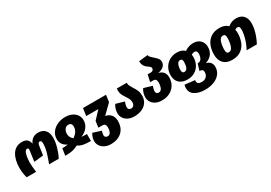

<svg xmlns="http://www.w3.org/2000/svg" viewBox="35 -1879 4555 3224"><g transform="rotate(-30 2312.5 -267.5)"><path d="M18 -193Q18 -353 82 -453.5Q146 -554 273 -554Q336 -554 369.5 -524.5Q403 -495 413 -439Q438 -496 480 -525Q522 -554 585 -554Q668 -554 716 -503Q764 -452 764 -352Q764 -273 736.5 -175.5Q709 -78 667 0H480Q521 -105 545 -192Q569 -279 569 -354Q569 -385 561 -398.5Q553 -412 535 -412Q501 -412 493 -358L467 -180L286 -160L314 -359Q316 -375 316 -380Q316 -412 291 -412Q251 -412 232 -339Q213 -266 213 -185Q213 -145 217 -103Q221 -61 226 -24L229 0H45Q18 -99 18 -193Z M1353 -354Q1353 -278 1306.5 -218Q1260 -158 1180 -128Q1226 -123 1285 -123V12Q1196 12 1139.5 0.5Q1083 -11 1039 -42Q986 -11 928.5 0.5Q871 12 787 12L808 -123Q875 -123 918 -131Q861 -157 831.5 -199.5Q802 -242 802 -300Q802 -375 844 -432.5Q886 -490 956 -522Q1026 -554 1107 -554Q1179 -554 1235 -528.5Q1291 -503 1322 -457.5Q1353 -412 1353 -354ZM1054 -174Q1103 -209 1130 -250Q1157 -291 1157 -343Q1157 -378 1140.5 -396.5Q1124 -415 1092 -415Q1045 -415 1019.5 -378Q994 -341 994 -290Q994 -224 1054 -174Z M1874 -402 1702 -232Q1772 -218 1809 -172.5Q1846 -127 1846 -52Q1846 35 1810 98Q1774 161 1707.5 194Q1641 227 1553 227Q1486 227 1435 201.5Q1384 176 1357 134Q1330 92 1330 43Q1330 -30 1372 -96L1531 -46Q1514 1 1514 34Q1514 57 1529 71Q1544 85 1571 85Q1606 85 1626 50.5Q1646 16 1646 -43Q1646 -81 1631 -100Q1616 -119 1582 -119H1504L1521 -241L1660 -390H1425L1446 -534H1892Z M2126 20H2125Q2058 20 2007.5 -5Q1957 -30 1929.5 -72.5Q1902 -115 1902 -167Q1902 -249 1949 -324L2111 -277Q2088 -220 2088 -176Q2088 -150 2102.5 -136Q2117 -122 2144 -122Q2175 -122 2194 -144.5Q2213 -167 2213 -206Q2213 -241 2200 -269Q2187 -297 2160 -337Q2130 -382 2114.5 -415.5Q2099 -449 2099 -495Q2099 -515 2102 -534H2294V-525Q2294 -498 2305.5 -474Q2317 -450 2341 -412Q2375 -361 2393 -318.5Q2411 -276 2411 -219Q2411 -148 2376 -93.5Q2341 -39 2276.5 -9.5Q2212 20 2126 20Z M2958 -259Q2958 -176 2920 -112.5Q2882 -49 2815 -14.5Q2748 20 2662 20Q2596 20 2545.5 -4.5Q2495 -29 2468 -71.5Q2441 -114 2441 -165Q2441 -246 2487 -319L2649 -271Q2627 -218 2627 -174Q2627 -149 2641 -135.5Q2655 -122 2680 -122Q2722 -122 2741.5 -167Q2761 -212 2761 -272Q2761 -310 2746 -328Q2731 -346 2697 -346H2639L2669 -481H2727Q2756 -481 2771.5 -495Q2787 -509 2787 -532Q2787 -550 2775.5 -562Q2764 -574 2740 -591Q2713 -609 2695.5 -626.5Q2678 -644 2666 -673Q2654 -702 2656 -744L2829 -762Q2832 -739 2848.5 -720Q2865 -701 2898 -673Q2939 -639 2960.5 -611Q2982 -583 2982 -546Q2982 -493 2943 -458Q2904 -423 2833 -412Q2958 -383 2958 -259Z M3717 -25Q3717 54 3672 111Q3627 168 3550.5 197.5Q3474 227 3383 227Q3260 227 3184 179Q3108 131 3108 42Q3108 28 3111 9.5Q3114 -9 3118 -21L3311 1Q3309 13 3309 23Q3309 53 3331 69Q3353 85 3395 85Q3453 85 3486 50.5Q3519 16 3519 -37Q3519 -93 3461 -93H3450L3489 -222H3500Q3540 -222 3563 -259Q3586 -296 3586 -352Q3586 -386 3574 -401Q3562 -416 3538 -416Q3508 -416 3476 -397Q3480 -380 3480 -355Q3480 -272 3446.5 -207.5Q3413 -143 3351.5 -106.5Q3290 -70 3210 -70Q3107 -70 3050.5 -124Q2994 -178 2994 -272Q2994 -352 3030 -416.5Q3066 -481 3130 -517.5Q3194 -554 3274 -554Q3368 -554 3424 -500Q3501 -554 3593 -554Q3648 -554 3689.5 -531Q3731 -508 3753.5 -467.5Q3776 -427 3776 -376Q3776 -294 3733 -237.5Q3690 -181 3608 -156Q3660 -144 3688.5 -110Q3717 -76 3717 -25ZM3303 -358Q3303 -389 3292.5 -403Q3282 -417 3260 -417Q3219 -417 3200 -371.5Q3181 -326 3181 -268Q3181 -236 3191.5 -221.5Q3202 -207 3224 -207Q3267 -207 3285 -251.5Q3303 -296 3303 -358Z M4610 -353Q4610 -271 4581.5 -176Q4553 -81 4508 0H4310Q4354 -78 4382.5 -174Q4411 -270 4411 -346Q4411 -382 4400 -397Q4389 -412 4367 -412Q4343 -412 4318 -393Q4326 -365 4326 -323Q4325 -236 4296 -158Q4267 -80 4199.5 -30Q4132 20 4024 20Q3915 20 3857 -40.5Q3799 -101 3799 -211Q3799 -299 3828 -376.5Q3857 -454 3924.5 -504Q3992 -554 4100 -554Q4150 -554 4191.5 -539Q4233 -524 4262 -495Q4333 -554 4424 -554Q4509 -554 4559.5 -502.5Q4610 -451 4610 -353ZM4087 -414Q4035 -414 4012 -345.5Q3989 -277 3989 -196Q3989 -154 4000 -137Q4011 -120 4038 -120Q4090 -120 4113 -190Q4136 -260 4136 -344Q4136 -382 4125 -398Q4114 -414 4087 -414Z"/></g></svg>

Font: FiraGO Heavy
Style: Italic
Weight: 900
Italic angle: -8°
Designer: bBox Type GmbH
Foundry: bBox Type GmbH
Version: Version 1.001